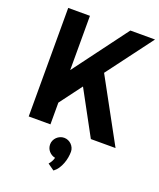

<svg xmlns="http://www.w3.org/2000/svg" viewBox="-170 -804 966 1164"><g transform="rotate(20 312.5 -221.5)"><path d="M205.1 0H64.9V-700.2H205.1V-350.1L465.8 -700.2H625L403.8 -404.8L625 0H465.8L312 -283.2L205.1 -140.1ZM378.9 113.8Q378.9 131.3 375.5 151.1Q372.1 170.9 364.7 190.4Q357.4 210 345.9 227.3Q334.5 244.6 317.9 256.8L275.9 227.1Q286.6 214.4 292.2 203.4Q297.9 192.4 300.8 181.2Q276.9 176.3 260.7 158Q244.6 139.6 244.6 113.8Q244.6 100.6 250 88.6Q255.4 76.7 264.6 67.6Q273.9 58.6 286.1 53.2Q298.3 47.9 312 47.9Q325.7 47.9 337.9 53.2Q350.1 58.6 359.1 67.6Q368.2 76.7 373.5 88.6Q378.9 100.6 378.9 113.8Z"/></g></svg>

Font: Righteous
Style: Regular
Weight: 400
Version: Version 1.000